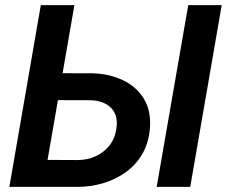

<svg xmlns="http://www.w3.org/2000/svg" viewBox="-20 -731 887 751"><path d="M181.2 -444.8 340.8 -444.3Q405.8 -442.9 459 -418.2Q512.2 -393.6 542 -345.9Q571.8 -298.3 566.4 -228.5Q561.5 -171.4 536.4 -128.4Q511.2 -85.4 471.2 -56.9Q431.2 -28.3 381.6 -13.9Q332 0.5 278.8 0H16.6L139.6 -710.9H271L166 -105.5L283.2 -105Q321.8 -105 354.2 -119.9Q386.7 -134.8 408.4 -162.4Q430.2 -189.9 435.5 -229.5Q440.4 -263.7 429.2 -287.6Q418 -311.5 394 -324.5Q370.1 -337.4 337.4 -338.9L162.6 -339.4ZM847.2 -710.9 724.1 0H592.8L716.3 -710.9Z"/></svg>

Font: Roboto SemiBold
Style: Italic
Weight: 600
Designer: Christian Robertson
Foundry: Google
Version: Version 3.009; 2024